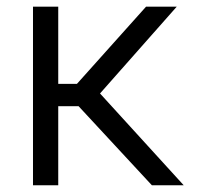

<svg xmlns="http://www.w3.org/2000/svg" viewBox="-20 -548 590 568"><path d="M429.2 0 212.4 -233.9H152.3V0H77.6V-528.3H152.3V-299.8H207.5L412.1 -528.3H502.9L275.9 -271.5L523.4 0Z"/></svg>

Font: Vazirmatn UI Light
Style: Regular
Weight: 300
Designer: Saber Rastikerdar
Foundry: Saber Rastikerdar
Version: Version 33.003